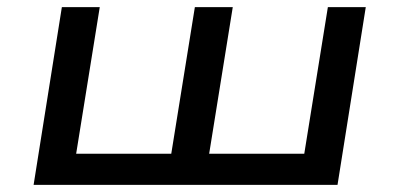

<svg xmlns="http://www.w3.org/2000/svg" viewBox="-20 -517 1117 537"><path d="M74 0 153 -497H259L193 -87H459L525 -497H631L565 -87H831L897 -497H1003L924 0Z"/></svg>

Font: Nunito Sans 7pt Expanded Medium
Style: Italic
Weight: 500
Width: 7
Italic angle: -9°
Designer: Vernon Adams
Foundry: Vernon Adams
Version: Version 3.101;gftools[0.9.27]